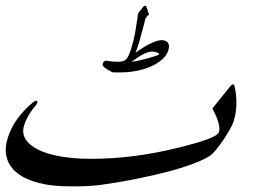

<svg xmlns="http://www.w3.org/2000/svg" viewBox="-58 -701 942 681"><path d="M506.3 -507.8Q506.8 -509.8 504.4 -511.7Q502 -513.7 498 -515.1Q494.1 -516.6 489.7 -517.3Q485.4 -518.1 481.9 -518.1Q456.5 -518.1 408.7 -481.9Q422.4 -483.4 439.2 -487.3Q456.1 -491.2 470.7 -495.4Q485.4 -499.5 495.6 -503.2Q505.9 -506.8 506.3 -507.8ZM539.1 -522.9Q533.2 -503.9 516.1 -489.3Q499 -474.6 475.8 -464.6Q452.6 -454.6 425.5 -449.5Q398.4 -444.3 372.1 -444.3H342.3Q341.8 -444.3 335.7 -447.3Q329.6 -450.2 322.5 -454.6Q315.4 -459 310.3 -463.9Q305.2 -468.8 306.2 -472.7Q306.2 -473.6 306.6 -474.9Q307.1 -476.1 307.1 -477.1Q310.1 -485.4 318.8 -485.4H322.8Q338.4 -481.9 357.9 -481.9Q369.1 -481.9 376.5 -483.6Q383.8 -485.4 388.9 -490.2Q394 -495.1 397.9 -503.7Q401.9 -512.2 406.2 -525.4Q416.5 -557.6 421.1 -584.2Q425.8 -610.8 429.7 -637.2V-636.7Q429.7 -645 431.6 -650.9Q432.6 -654.8 434.1 -656.2H433.6L448.7 -674.8Q449.7 -676.8 451.9 -678.7Q454.1 -680.7 456.5 -680.7Q459 -680.7 460.9 -677.2Q462.9 -673.8 464.1 -669.4Q465.3 -665 466.3 -661.6Q467.3 -658.2 467.3 -658.2Q470.7 -652.3 470.7 -649.9Q461.4 -642.1 457 -632.8Q456.5 -629.9 453.4 -617.2Q450.2 -604.5 446.3 -590.3Q442.4 -576.2 439 -564Q435.5 -551.8 435.1 -549.3Q432.1 -540.5 429 -531.2Q425.8 -522 422.4 -513.7Q435.5 -523.4 448.7 -531.7Q461.9 -540 474.1 -545.9Q486.3 -551.8 496.8 -555.2Q507.3 -558.6 514.6 -558.6Q530.8 -558.6 537.6 -549.3Q544.4 -540 539.1 -522.9ZM771 -272Q767.1 -258.8 756.3 -240.2Q745.6 -221.7 733.2 -203.4Q720.7 -185.1 708.7 -170.4Q696.8 -155.8 689.9 -150.9Q672.9 -138.7 644.3 -127Q615.7 -115.2 581.5 -104.7Q547.4 -94.2 509.5 -85.2Q471.7 -76.2 435.3 -68.6Q398.9 -61 366.7 -55.7Q334.5 -50.3 311 -46.9Q292 -43.9 276.9 -42.7Q261.7 -41.5 247.6 -40.8Q233.4 -40 219.2 -40Q205.1 -40 188 -40Q126.5 -40 79.8 -52Q33.2 -64 4.4 -86.2Q-24.4 -108.4 -33.7 -140.4Q-43 -172.4 -30.3 -212.4Q-8.8 -280.8 57.1 -336.4Q65.4 -343.8 70.8 -343.8Q76.2 -343.8 74.2 -336.4Q72.8 -331.5 67.9 -326.2Q53.7 -309.6 43.5 -292Q33.2 -274.4 27.8 -257.3Q19 -230.5 32 -208.5Q44.9 -186.5 76.4 -170.7Q107.9 -154.8 156 -146.2Q204.1 -137.7 265.1 -137.7Q413.6 -137.7 568.8 -175.8Q640.6 -193.4 677.7 -207Q714.8 -220.7 718.8 -233.4Q726.1 -257.8 695.3 -316.4L757.3 -393.1Q763.2 -400.9 768.6 -401.9Q772 -401.9 774.4 -394Q781.2 -361.8 780.5 -330.8Q779.8 -299.8 771 -272Z"/></svg>

Font: XB Zar
Style: Italic
Weight: 400
Italic angle: -12°
Designer: Behnam
Foundry: Irmug
Version: Version 8.005 2009